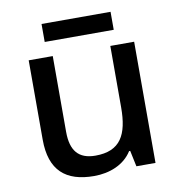

<svg xmlns="http://www.w3.org/2000/svg" viewBox="-79 -759 788 841"><g transform="rotate(-10 315.0 -338.0)"><path d="M468 -686H161V-606H468ZM547 -539H441V-266C441 -144 405 -77 294 -77C219 -77 185 -118 185 -202V-539H78V-186C78 -49 147 10 273 10C341 10 407 -15 442 -71H447L462 0H547Z"/></g></svg>

Font: Noto Sans Gunjala Gondi Medium
Style: Regular
Weight: 500
Designer: Ek Type
Foundry: Ek Type
Version: Version 1.004